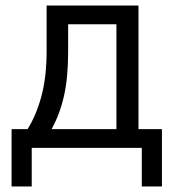

<svg xmlns="http://www.w3.org/2000/svg" viewBox="-20 -536 640 696"><path d="M22 -68H80Q112 -119 130.5 -188.5Q149 -258 149 -352V-516H482V-68H567V140H494V0H95V140H22ZM402 -68V-448H227V-348Q227 -255 212 -188.5Q197 -122 167 -68Z"/></svg>

Font: PlemolJP35 Console
Style: Regular
Weight: 400
Version: v2.0.3; ttfautohint (v1.8.4.7-5d5b-dirty) -l 6 -r 45 -G 200 